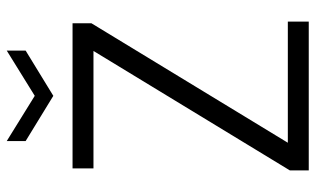

<svg xmlns="http://www.w3.org/2000/svg" viewBox="-203 -732 935 569"><g transform="rotate(-90 264.5 -447.5)"><path d="M44 0V-56L398 -638H50V-700H480V-644L126 -62H485V0ZM265 -757 131 -839V-895L265 -812L399 -895V-839Z"/></g></svg>

Font: DM Sans 18pt Light
Style: Regular
Weight: 300
Designer: Colophon Foundry, Jonny Pinhorn
Foundry: Colophon Foundry
Version: Version 4.004;gftools[0.9.30]